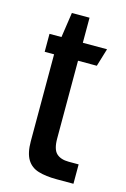

<svg xmlns="http://www.w3.org/2000/svg" viewBox="-93 -604 428 651"><g transform="rotate(15 121.5 -279.0)"><path d="M173 0Q135 0 108.5 -8Q82 -16 68.5 -38.5Q55 -61 55 -102V-407H22V-470H64L77 -558H139V-470H224L205 -407H139V-134Q139 -96 154 -82Q169 -68 197 -68H232V0Z"/></g></svg>

Font: Smooch Sans Thin SemiBold
Style: Regular
Weight: 600
Version: Version 1.010